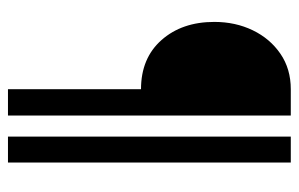

<svg xmlns="http://www.w3.org/2000/svg" viewBox="-154 -591 750 482"><g transform="rotate(90 221.0 -350.0)"><path d="M204 5V-329Q126 -329 80.5 -380.5Q35 -432 35 -513Q35 -566 56 -609.5Q77 -653 115 -679Q153 -705 204 -705H270V5ZM323 5V-705H388V5Z"/></g></svg>

Font: Stick No Bills SemiBold
Style: Regular
Weight: 600
Designer: Kosala Senevirathne, Siva Puranthara, Lasantha Premarathna, Tharique Azeez
Foundry: mooniak
Version: Version 2.000